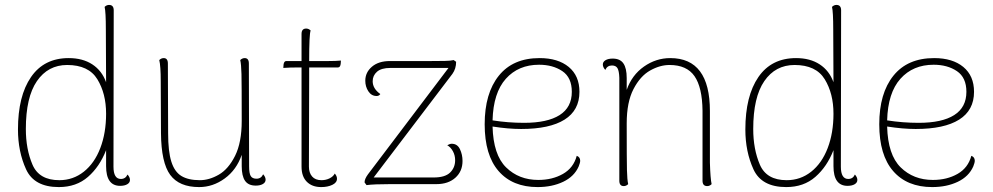

<svg xmlns="http://www.w3.org/2000/svg" viewBox="-20 -748 4036 780"><path d="M508 -17Q508 -6 497 0.5Q486 7 468 7Q411 7 411 -73V-138Q385 -71 337.5 -29.5Q290 12 219 12Q119 12 86 -60Q53 -132 53 -222Q53 -358 106 -435Q159 -512 259 -512Q316 -512 355 -486.5Q394 -461 411 -414L410 -628Q410 -700 405 -720Q413 -728 423 -728Q442 -728 442 -706L441 -71Q441 -21 471 -21Q490 -21 498 -39Q508 -28 508 -17ZM411 -286Q411 -368 375.5 -426Q340 -484 253 -484Q175 -484 130 -418.5Q85 -353 85 -224Q85 -142 112 -79Q139 -16 221 -16Q277 -16 320.5 -50.5Q364 -85 387.5 -146.5Q411 -208 411 -286Z M1059 -18Q1059 -7 1048 -0.5Q1037 6 1019 6Q989 6 975.5 -13.5Q962 -33 962 -73V-119Q941 -58 893 -23Q845 12 789 12Q708 12 671.5 -37.5Q635 -87 634 -207L633 -417Q633 -480 627 -504Q635 -512 645 -512Q662 -512 662 -490L663 -206Q663 -133 676 -91.5Q689 -50 717 -33Q745 -16 792 -16Q830 -16 869 -38.5Q908 -61 935 -115Q962 -169 962 -257Q962 -407 961 -447Q960 -487 956 -504Q964 -512 974 -512Q991 -512 991 -490L992 -72Q992 -44 998.5 -33Q1005 -22 1022 -22Q1041 -22 1049 -40Q1059 -29 1059 -18Z M1365 -502 1364 -488Q1362 -474 1353 -474H1236V-428L1235 -71Q1235 -46 1248 -31Q1261 -16 1286 -16Q1304 -16 1319 -23.5Q1334 -31 1340 -43Q1349 -33 1349 -22Q1349 -6 1330 3Q1311 12 1285 12Q1248 12 1226.5 -9.5Q1205 -31 1205 -71V-474H1191Q1157 -474 1131 -472L1132 -486Q1134 -500 1143 -500H1205V-610Q1205 -632 1224 -632Q1234 -632 1242 -624Q1236 -610 1236 -500H1313Q1345 -500 1365 -502Z M1859 -94Q1859 -52 1830 -26Q1801 0 1753 0H1566Q1499 0 1469 4L1461 -7Q1461 -21 1475 -40L1802 -472H1566Q1529 -472 1511.5 -456.5Q1494 -441 1494 -418Q1494 -388 1525 -366Q1520 -358 1510 -358Q1489 -358 1476.5 -377Q1464 -396 1464 -420Q1464 -454 1491 -477Q1518 -500 1564 -500H1728Q1762 -500 1787 -500.5Q1812 -501 1823 -504L1833 -497Q1833 -469 1818 -448L1498 -27H1742Q1788 -27 1808.5 -47Q1829 -67 1829 -97Q1829 -117 1820 -133.5Q1811 -150 1797 -158Q1808 -164 1815 -164Q1838 -164 1848.5 -142Q1859 -120 1859 -94Z M2337 -95Q2337 -87 2331 -72Q2313 -31 2268 -9.5Q2223 12 2164 12Q2062 12 2005.5 -53Q1949 -118 1949 -243Q1949 -369 2006.5 -440.5Q2064 -512 2172 -512Q2247 -512 2290.5 -476Q2334 -440 2334 -375Q2334 -300 2273.5 -262Q2213 -224 2097 -224Q2045 -224 1981 -234Q1984 -119 2036 -68Q2088 -17 2167 -17Q2224 -17 2267 -41.5Q2310 -66 2323 -115Q2337 -110 2337 -95ZM1981 -259Q2044 -249 2109 -249Q2204 -249 2253.5 -280.5Q2303 -312 2303 -375Q2303 -433 2264.5 -459Q2226 -485 2170 -485Q2086 -485 2035 -428Q1984 -371 1981 -259Z M2871 0Q2863 8 2853 8Q2834 8 2834 -14V-298Q2833 -393 2801.5 -438.5Q2770 -484 2700 -484Q2661 -484 2621 -461.5Q2581 -439 2553.5 -386Q2526 -333 2526 -247Q2526 -97 2527 -57Q2528 -17 2532 0Q2524 8 2514 8Q2496 8 2496 -14V-432Q2495 -460 2488.5 -471Q2482 -482 2466 -482Q2447 -482 2439 -464Q2429 -475 2429 -486Q2429 -497 2440 -503.5Q2451 -510 2469 -510Q2499 -510 2512.5 -490.5Q2526 -471 2526 -431V-383Q2547 -443 2596 -477.5Q2645 -512 2703 -512Q2864 -512 2864 -297V-87Q2866 -21 2871 0Z M3463 -17Q3463 -6 3452 0.5Q3441 7 3423 7Q3366 7 3366 -73V-138Q3340 -71 3292.5 -29.5Q3245 12 3174 12Q3074 12 3041 -60Q3008 -132 3008 -222Q3008 -358 3061 -435Q3114 -512 3214 -512Q3271 -512 3310 -486.5Q3349 -461 3366 -414L3365 -628Q3365 -700 3360 -720Q3368 -728 3378 -728Q3397 -728 3397 -706L3396 -71Q3396 -21 3426 -21Q3445 -21 3453 -39Q3463 -28 3463 -17ZM3366 -286Q3366 -368 3330.5 -426Q3295 -484 3208 -484Q3130 -484 3085 -418.5Q3040 -353 3040 -224Q3040 -142 3067 -79Q3094 -16 3176 -16Q3232 -16 3275.5 -50.5Q3319 -85 3342.5 -146.5Q3366 -208 3366 -286Z M3940 -95Q3940 -87 3934 -72Q3916 -31 3871 -9.5Q3826 12 3767 12Q3665 12 3608.5 -53Q3552 -118 3552 -243Q3552 -369 3609.5 -440.5Q3667 -512 3775 -512Q3850 -512 3893.5 -476Q3937 -440 3937 -375Q3937 -300 3876.5 -262Q3816 -224 3700 -224Q3648 -224 3584 -234Q3587 -119 3639 -68Q3691 -17 3770 -17Q3827 -17 3870 -41.5Q3913 -66 3926 -115Q3940 -110 3940 -95ZM3584 -259Q3647 -249 3712 -249Q3807 -249 3856.5 -280.5Q3906 -312 3906 -375Q3906 -433 3867.5 -459Q3829 -485 3773 -485Q3689 -485 3638 -428Q3587 -371 3584 -259Z"/></svg>

Font: Arima Madurai Thin
Style: Regular
Weight: 250
Designer: Joana Correia and Natanael Gama
Foundry: NDISCOVER
Version: Version 1.019; ttfautohint (v1.5) -l 7 -r 28 -G 50 -x 13 -D 